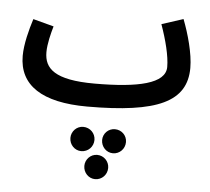

<svg xmlns="http://www.w3.org/2000/svg" viewBox="-54 -489 992 906"><g transform="rotate(5 441.5 -35.5)"><path d="M362 21C696 21 831 -43 831 -203C831 -271 805 -363 779 -430L677 -397C703 -324 722 -250 722 -198C722 -119 594 -90 387 -90C197 -90 148 -141 148 -218C148 -257 161 -308 171 -342L73 -368C57 -318 38 -247 38 -191C38 -52 147 21 362 21ZM502 230C534 230 559 204 559 172C559 141 534 116 502 116C471 116 446 141 446 172C446 204 471 230 502 230ZM352 233C385 233 410 207 410 175C410 144 385 118 352 118C321 118 296 144 296 175C296 207 321 233 352 233ZM429 359C461 359 486 333 486 301C486 270 461 244 429 244C398 244 373 270 373 301C373 333 398 359 429 359Z"/></g></svg>

Font: Noto Sans Arabic Cond SemBd
Style: Regular
Weight: 600
Width: 3
Designer: Monotype Design Team, Nadine Chahine, Nizar Qandah and Khaled Hosny
Foundry: Monotype Imaging Inc.
Version: Version 2.012